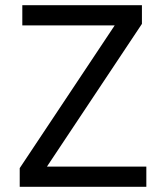

<svg xmlns="http://www.w3.org/2000/svg" viewBox="-20 -720 640 740"><path d="M56 0H544V-78H161L527 -628V-700H66V-622H422L56 -72Z"/></svg>

Font: CommitMonoNiceRocks
Style: Regular
Weight: 400
Monospace: yes
Designer: Eigil Nikolajsen
Foundry: Eigil Nikolajsen
Version: Version 1.143